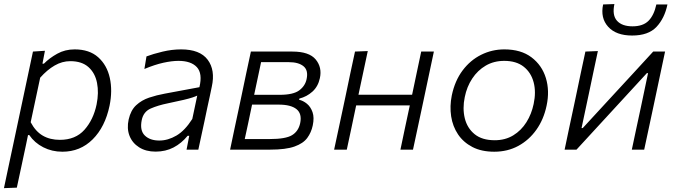

<svg xmlns="http://www.w3.org/2000/svg" viewBox="-30 -756 3412 970"><path d="M-10 194.5Q1.5 139.5 12.8 86.5Q24 33.5 37 -27L88.5 -269.5Q98.5 -316.5 110.8 -374.5Q123 -432.5 136.5 -495.5L197 -499.5L184.5 -434.5H192Q219.5 -462.5 259 -484.5Q298.5 -506.5 347 -506.5Q421.5 -506.5 466 -466.8Q510.5 -427 524.8 -362.2Q539 -297.5 523.5 -222Q501 -114.5 438.2 -52Q375.5 10.5 285 10.5Q232.5 10.5 188.5 -12Q144.5 -34.5 118 -73.5H111.5L101.5 -25Q89 33.5 78 85Q67 136.5 55 192ZM272.5 -49.5Q351.5 -49.5 396.8 -100.5Q442 -151.5 458 -228.5Q470 -287.5 460.2 -337.2Q450.5 -387 417 -417Q383.5 -447 325 -447Q284 -447 246 -425Q208 -403 173 -363.5L125 -138.5Q149.5 -92 186 -70.8Q222.5 -49.5 272.5 -49.5Z M756 10Q707 10 672.8 -11.8Q638.5 -33.5 624.2 -70.2Q610 -107 620 -152.5Q630.5 -199 658 -224.5Q685.5 -250 723.5 -262.8Q761.5 -275.5 803 -283L977.5 -315.5Q994 -385 964.5 -416.8Q935 -448.5 871.5 -448.5Q838.5 -448.5 795.2 -439Q752 -429.5 699.5 -407.5L710 -471Q743 -483.5 790.8 -495Q838.5 -506.5 885 -506.5Q980 -506.5 1019.2 -454.2Q1058.5 -402 1040 -318Q1035.5 -295.5 1029.8 -269.2Q1024 -243 1017 -210.5L1003.5 -146Q996.5 -114 988.8 -78Q981 -42 972 0H912.5L926 -70H918Q887 -32 846.8 -11Q806.5 10 756 10ZM775 -46Q818.5 -46 861.2 -71Q904 -96 941.5 -155L966.5 -273Q957 -268.5 942 -263.5Q927 -258.5 898 -251.5Q869 -244.5 818 -234Q768.5 -224 731.5 -207.8Q694.5 -191.5 686 -149Q675.5 -97 701.5 -71.5Q727.5 -46 775 -46Z M1132.5 0Q1144 -56 1155 -107.2Q1166 -158.5 1179 -219.5L1189.5 -269Q1203 -334 1214.2 -386.8Q1225.5 -439.5 1237.5 -495.5H1447Q1532 -495.5 1565 -455.5Q1598 -415.5 1586 -361Q1577 -319 1548.5 -293.2Q1520 -267.5 1482.5 -258L1481 -252Q1501.5 -247.5 1520.5 -232Q1539.5 -216.5 1549 -189.2Q1558.5 -162 1550 -122Q1542.5 -86.5 1522.2 -59Q1502 -31.5 1458 -15.8Q1414 0 1334.5 0ZM1289 -442Q1280 -399.5 1271.8 -360.8Q1263.5 -322 1254 -277H1383.5Q1451.5 -277 1481.8 -299.5Q1512 -322 1519 -356.5Q1528.5 -400.5 1503.5 -421.2Q1478.5 -442 1429 -442ZM1206.5 -53.5H1332.5Q1413 -53.5 1445.2 -73Q1477.5 -92.5 1486.5 -133.5Q1496.5 -181.5 1468 -204.5Q1439.5 -227.5 1377.5 -227.5H1243.5L1242 -220.5Q1232 -172.5 1223.8 -133.5Q1215.5 -94.5 1206.5 -53.5Z M1658 0Q1670 -55.5 1681 -107.2Q1692 -159 1705 -219.5L1715.5 -269Q1729 -334.5 1740.2 -387.2Q1751.5 -440 1763.5 -495.5L1828 -498Q1816 -442 1804.8 -389.2Q1793.5 -336.5 1781 -277.5H2052Q2065 -339.5 2075.8 -390.8Q2086.5 -442 2098 -495.5H2162Q2150 -440 2139 -387.2Q2128 -334.5 2114 -269L2103.5 -219.5Q2090.5 -159 2079.5 -107.2Q2068.5 -55.5 2056.5 0H1993Q2004.5 -55.5 2015.5 -107.2Q2026.5 -159 2039.5 -219.5L2040.5 -223.5H1769.5L1768.5 -219.5Q1756 -159 1745 -107.5Q1734 -56 1722 0Z M2467 10.5Q2402.5 10.5 2356.8 -13.2Q2311 -37 2284 -77.2Q2257 -117.5 2249.2 -168.5Q2241.5 -219.5 2252.5 -274Q2268 -348 2307 -400Q2346 -452 2400.8 -479.2Q2455.5 -506.5 2518 -506.5Q2602 -506.5 2655 -466.5Q2708 -426.5 2727.8 -361.8Q2747.5 -297 2731.5 -222.5Q2717 -153 2680 -100.8Q2643 -48.5 2588.8 -19Q2534.5 10.5 2467 10.5ZM2469.5 -47.5Q2522.5 -47.5 2563 -72.2Q2603.5 -97 2629.5 -138.5Q2655.5 -180 2666 -230.5Q2679 -291 2666 -340.2Q2653 -389.5 2615.8 -419Q2578.5 -448.5 2517.5 -448.5Q2465 -448.5 2424 -424.5Q2383 -400.5 2355.8 -359.2Q2328.5 -318 2318 -265.5Q2306 -208 2318.2 -158.2Q2330.5 -108.5 2368 -78Q2405.5 -47.5 2469.5 -47.5Z M2822.5 0Q2834 -56 2845 -107.2Q2856 -158.5 2869 -219.5L2879.5 -269Q2893 -334 2904.2 -387Q2915.5 -440 2927.5 -495.5L2990.5 -498Q2979 -444.5 2968.2 -393.2Q2957.5 -342 2944.5 -280.5L2908 -109H2914L3072.5 -281Q3120.5 -333 3170.5 -387.2Q3220.5 -441.5 3270 -495.5H3330Q3318 -439.5 3307 -387Q3296 -334.5 3282 -269L3271.5 -219.5Q3258.5 -159 3247.5 -107.2Q3236.5 -55.5 3224.5 0H3162Q3173.5 -54.5 3184.2 -104.5Q3195 -154.5 3207.5 -213L3244 -386.5H3238L3083 -218Q2983.5 -110.5 2882.5 0ZM3163.5 -576.5Q3082.5 -576.5 3042.5 -620.8Q3002.5 -665 3017 -733.5L3074 -735.5Q3062 -679 3087.2 -651Q3112.5 -623 3165.5 -623Q3218.5 -623 3246.2 -650.8Q3274 -678.5 3286 -733.5H3342Q3327.5 -663.5 3286.5 -620Q3245.5 -576.5 3163.5 -576.5Z"/></svg>

Font: Commissioner Light
Style: Italic
Weight: 300
Italic angle: -12°
Designer: Kostas Bartsokas
Foundry: Kostas Bartsokas
Version: Version 1.000; ttfautohint (v1.8.3)